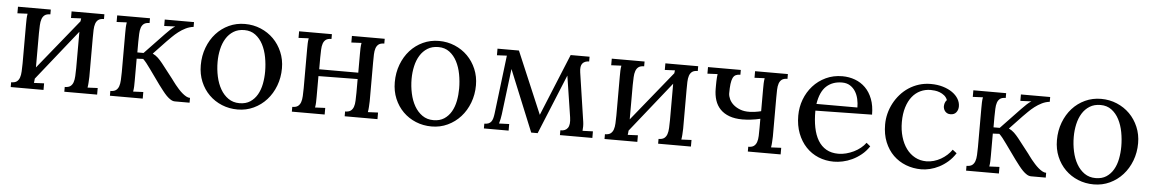

<svg xmlns="http://www.w3.org/2000/svg" viewBox="-31 -845 7139 1190"><g transform="rotate(5 3538.0 -250.0)"><path d="M523.9 -106Q522.9 -85.9 522.2 -70.6Q521.5 -55.2 518.6 -38.1L581.5 -41V0H377.4V-29.8Q400.4 -29.8 412.4 -38.8Q424.3 -47.9 429.9 -64Q435.5 -80.1 436.5 -102.5Q437.5 -125 438 -151.9V-378.4L188 -64.9Q187.5 -58.1 186.8 -51.8Q186 -45.4 185.1 -38.1L248 -41V0H43.9V-29.8Q66.9 -29.8 78.9 -38.8Q90.8 -47.9 96.4 -64Q102.1 -80.1 103 -102.5Q104 -125 104.5 -151.9V-394Q104.5 -414.1 105 -429.4Q105.5 -444.8 108.4 -461.9L45.4 -459V-500H249.5V-470.2Q226.6 -470.2 214.6 -461.2Q202.6 -452.1 197 -436Q191.4 -419.9 190.4 -397.5Q189.5 -375 189 -348.1V-134.8L439.5 -443.8Q439.9 -448.2 440.4 -452.6Q440.9 -457 441.9 -461.9L378.9 -459V-500H583V-470.2Q560.1 -470.2 548.1 -461.2Q536.1 -452.1 530.8 -436Q525.4 -419.9 524.7 -397.5Q523.9 -375 523.9 -348.1Z M1035.6 -138.2Q1038.6 -134.3 1045.7 -124.5Q1052.7 -114.7 1062.3 -102.8Q1071.8 -90.8 1083.5 -77.9Q1095.2 -64.9 1107.7 -54.2Q1120.1 -43.5 1132.6 -36.6Q1145 -29.8 1156.7 -29.8V0H1065.9Q1052.2 0 1039.1 -8.1Q1025.9 -16.1 1012.9 -29.3Q1000 -42.5 987.1 -59.3Q974.1 -76.2 960.4 -94.2Q920.9 -147.9 893.6 -187.3Q866.2 -226.6 846.7 -245.1L806.2 -243.2V-106Q806.2 -85.9 805.7 -70.6Q805.2 -55.2 802.2 -38.1L865.2 -41V0H661.1V-29.8Q684.1 -29.8 696 -38.8Q708 -47.9 713.6 -64Q719.2 -80.1 720.2 -102.5Q721.2 -125 721.7 -151.9V-394Q721.7 -414.1 722.2 -429.4Q722.7 -444.8 725.6 -461.9L662.6 -459V-500H866.7V-470.2Q843.8 -470.2 831.8 -461.2Q819.8 -452.1 814.5 -436Q809.1 -419.9 808.3 -397.5Q807.6 -375 807.1 -348.1V-282.2H845.7L967.8 -410.2Q984.4 -427.2 998.5 -440.7Q1012.7 -454.1 1026.9 -462.9L958.5 -460V-500H1140.6V-470.2Q1115.2 -467.3 1092 -455.8Q1068.8 -444.3 1048.6 -428.7Q1028.3 -413.1 1011.2 -396Q994.1 -378.9 980.5 -365.2L902.8 -283.2Q922.4 -273.9 936.5 -260.3Q950.7 -246.6 964.8 -229Z M1456.5 -478Q1417 -478 1388.9 -460.4Q1360.8 -442.9 1342.8 -413.6Q1324.7 -384.3 1316.2 -346.2Q1307.6 -308.1 1307.6 -267.1Q1307.6 -220.7 1317.1 -176.8Q1326.7 -132.8 1346.2 -98.9Q1365.7 -64.9 1395.3 -44.4Q1424.8 -23.9 1464.4 -23.9Q1503.9 -23.9 1531 -41.7Q1558.1 -59.6 1575 -88.9Q1591.8 -118.2 1599.1 -155.8Q1606.4 -193.4 1606.4 -232.9Q1606.4 -277.8 1598.1 -321.8Q1589.8 -365.7 1571.8 -400.4Q1553.7 -435.1 1525.1 -456.5Q1496.6 -478 1456.5 -478ZM1456.5 -516.1Q1509.3 -516.1 1555.2 -496.8Q1601.1 -477.5 1635 -443.6Q1668.9 -409.7 1688.7 -363Q1708.5 -316.4 1708.5 -262.2Q1708.5 -204.1 1689.2 -153.3Q1669.9 -102.5 1636 -64.9Q1602.1 -27.3 1555.9 -5.6Q1509.8 16.1 1456.5 16.1Q1403.8 16.1 1358.2 -2.7Q1312.5 -21.5 1278.6 -55.2Q1244.6 -88.9 1225.1 -135.5Q1205.6 -182.1 1205.6 -237.8Q1205.6 -296.9 1224.9 -347.9Q1244.1 -398.9 1277.8 -436.3Q1311.5 -473.6 1357.4 -494.9Q1403.3 -516.1 1456.5 -516.1Z M2268.1 -106Q2267.1 -85.9 2266.4 -70.6Q2265.6 -55.2 2262.7 -38.1L2325.7 -41V0H2121.6V-29.8Q2144.5 -29.8 2156.5 -38.8Q2168.5 -47.9 2174.1 -64Q2179.7 -80.1 2180.4 -102.5Q2181.2 -125 2181.6 -151.9V-236.8L1938 -233.9V-106Q1938 -85.9 1937.5 -70.6Q1937 -55.2 1934.1 -38.1L1997.1 -41V0H1793V-29.8Q1815.9 -29.8 1827.9 -38.8Q1839.8 -47.9 1845.5 -64Q1851.1 -80.1 1852.1 -102.5Q1853 -125 1853.5 -151.9V-394Q1853.5 -414.1 1854 -429.4Q1854.5 -444.8 1857.4 -461.9L1794.4 -459V-500H1998.5V-470.2Q1975.6 -470.2 1963.6 -461.2Q1951.7 -452.1 1946.3 -436Q1940.9 -419.9 1940.2 -397.5Q1939.5 -375 1939 -348.1V-276.4H2182.1V-394Q2182.1 -414.1 2182.6 -429.4Q2183.1 -444.8 2186 -461.9L2123 -459V-500H2327.1V-470.2Q2304.2 -470.2 2292.2 -461.2Q2280.3 -452.1 2274.9 -436Q2269.5 -419.9 2268.8 -397.5Q2268.1 -375 2268.1 -348.1Z M2663.6 -478Q2624 -478 2595.9 -460.4Q2567.9 -442.9 2549.8 -413.6Q2531.7 -384.3 2523.2 -346.2Q2514.6 -308.1 2514.6 -267.1Q2514.6 -220.7 2524.2 -176.8Q2533.7 -132.8 2553.2 -98.9Q2572.8 -64.9 2602.3 -44.4Q2631.8 -23.9 2671.4 -23.9Q2710.9 -23.9 2738 -41.7Q2765.1 -59.6 2782 -88.9Q2798.8 -118.2 2806.2 -155.8Q2813.5 -193.4 2813.5 -232.9Q2813.5 -277.8 2805.2 -321.8Q2796.9 -365.7 2778.8 -400.4Q2760.7 -435.1 2732.2 -456.5Q2703.6 -478 2663.6 -478ZM2663.6 -516.1Q2716.3 -516.1 2762.2 -496.8Q2808.1 -477.5 2842 -443.6Q2876 -409.7 2895.8 -363Q2915.5 -316.4 2915.5 -262.2Q2915.5 -204.1 2896.2 -153.3Q2877 -102.5 2843 -64.9Q2809.1 -27.3 2762.9 -5.6Q2716.8 16.1 2663.6 16.1Q2610.8 16.1 2565.2 -2.7Q2519.5 -21.5 2485.6 -55.2Q2451.7 -88.9 2432.1 -135.5Q2412.6 -182.1 2412.6 -237.8Q2412.6 -296.9 2431.9 -347.9Q2451.2 -398.9 2484.9 -436.3Q2518.6 -473.6 2564.5 -494.9Q2610.4 -516.1 2663.6 -516.1Z M3662.6 0H3460.9V-29.8Q3492.2 -28.8 3506.6 -49.3Q3521 -69.8 3514.2 -115.2L3474.6 -371.6L3322.3 0H3282.2L3126 -381.8L3090.8 -96.7Q3089.4 -84 3085.9 -67.6Q3082.5 -51.3 3078.6 -38.6L3141.6 -41V0H2987.8V-29.8Q3003.4 -29.8 3013.9 -34.2Q3024.4 -38.6 3030.8 -47.4Q3037.1 -56.2 3040.5 -68.8Q3043.9 -81.5 3045.9 -97.2L3090.3 -461.9L3028.8 -459V-500H3162.1L3325.7 -114.3L3483.9 -500H3601.6V-470.2Q3574.2 -470.2 3560.3 -453.9Q3546.4 -437.5 3552.2 -398.4L3597.7 -93.8Q3599.6 -81.1 3599.6 -65.7Q3599.6 -50.3 3598.1 -38.6L3662.6 -41Z M4218.3 -106Q4217.3 -85.9 4216.6 -70.6Q4215.8 -55.2 4212.9 -38.1L4275.9 -41V0H4071.8V-29.8Q4094.7 -29.8 4106.7 -38.8Q4118.7 -47.9 4124.3 -64Q4129.9 -80.1 4130.9 -102.5Q4131.8 -125 4132.3 -151.9V-378.4L3882.3 -64.9Q3881.8 -58.1 3881.1 -51.8Q3880.4 -45.4 3879.4 -38.1L3942.4 -41V0H3738.3V-29.8Q3761.2 -29.8 3773.2 -38.8Q3785.2 -47.9 3790.8 -64Q3796.4 -80.1 3797.4 -102.5Q3798.3 -125 3798.8 -151.9V-394Q3798.8 -414.1 3799.3 -429.4Q3799.8 -444.8 3802.7 -461.9L3739.7 -459V-500H3943.8V-470.2Q3920.9 -470.2 3908.9 -461.2Q3897 -452.1 3891.4 -436Q3885.7 -419.9 3884.8 -397.5Q3883.8 -375 3883.3 -348.1V-134.8L4133.8 -443.8Q4134.3 -448.2 4134.8 -452.6Q4135.3 -457 4136.2 -461.9L4073.2 -459V-500H4277.3V-470.2Q4254.4 -470.2 4242.4 -461.2Q4230.5 -452.1 4225.1 -436Q4219.7 -419.9 4219 -397.5Q4218.3 -375 4218.3 -348.1Z M4776.4 -106Q4775.4 -85.9 4774.7 -70.6Q4773.9 -55.2 4771 -38.1L4834 -41V0H4629.9V-29.8Q4652.8 -29.8 4664.8 -38.8Q4676.8 -47.9 4682.4 -64Q4688 -80.1 4688.7 -102.5Q4689.5 -125 4689.5 -151.9V-209Q4661.6 -202.1 4632.3 -198.7Q4603 -195.3 4579.1 -195.3Q4531.7 -195.3 4497.3 -208Q4462.9 -220.7 4440.7 -243.7Q4418.5 -266.6 4408 -298.8Q4397.5 -331.1 4397.5 -370.1Q4397.5 -380.4 4397.5 -392.6Q4397.5 -404.8 4397.9 -417.5Q4398.4 -430.2 4399.2 -441.7Q4399.9 -453.1 4401.4 -461.9L4338.4 -459V-500H4542.5V-470.2Q4524.9 -470.2 4513.7 -464.6Q4502.4 -459 4495.8 -445.1Q4489.3 -431.2 4486.3 -407.7Q4483.4 -384.3 4483.4 -348.1Q4483.9 -332 4492.2 -313.7Q4500.5 -295.4 4517.3 -280.3Q4534.2 -265.1 4559.8 -255.1Q4585.4 -245.1 4620.1 -246.1Q4634.8 -246.6 4653.1 -249Q4671.4 -251.5 4690.4 -256.3V-394Q4690.4 -414.1 4690.9 -429.4Q4691.4 -444.8 4694.3 -461.9L4631.3 -459V-500H4835.4V-470.2Q4812.5 -470.2 4800.5 -461.2Q4788.6 -452.1 4783.2 -436Q4777.8 -419.9 4777.1 -397.5Q4776.4 -375 4776.4 -348.1Z M5174.8 -477.1Q5116.2 -477.1 5078.1 -442.6Q5040 -408.2 5027.8 -331.1H5282.7Q5282.7 -357.4 5276.9 -383.5Q5271 -409.7 5258.1 -430.4Q5245.1 -451.2 5224.6 -464.1Q5204.1 -477.1 5174.8 -477.1ZM5377 -294.9 5024.9 -289.1Q5024.4 -231.4 5033.7 -184.6Q5043 -137.7 5063 -104.5Q5083 -71.3 5114.5 -53.2Q5146 -35.2 5189.9 -35.2Q5213.4 -35.2 5237.8 -41.5Q5262.2 -47.9 5284.9 -58.8Q5307.6 -69.8 5326.7 -85.2Q5345.7 -100.6 5358.4 -118.2L5382.8 -98.1Q5362.3 -66.9 5335.2 -45.2Q5308.1 -23.4 5279.1 -9.8Q5250 3.9 5220.7 10Q5191.4 16.1 5166 16.1Q5114.3 16.1 5069.6 -2.4Q5024.9 -21 4992.2 -55.7Q4959.5 -90.3 4940.7 -139.2Q4921.9 -188 4921.9 -249Q4921.9 -301.8 4939.9 -349.9Q4958 -397.9 4991.2 -435.1Q5024.4 -472.2 5070.8 -494.1Q5117.2 -516.1 5173.8 -516.1Q5215.3 -516.1 5252.2 -502.4Q5289.1 -488.8 5316.9 -461.4Q5344.7 -434.1 5360.8 -392.3Q5377 -350.6 5377 -294.9Z M5831.1 -425.3Q5824.2 -442.9 5811 -453.4Q5797.9 -463.9 5782.5 -469.7Q5767.1 -475.6 5751.7 -477.3Q5736.3 -479 5726.1 -479Q5691.9 -479 5662.4 -465.1Q5632.8 -451.2 5611.3 -424.3Q5589.8 -397.5 5577.4 -357.4Q5564.9 -317.4 5564.9 -265.6Q5564.9 -215.8 5577.4 -173.6Q5589.8 -131.3 5612.3 -100.8Q5634.8 -70.3 5666.5 -53.2Q5698.2 -36.1 5736.8 -36.1Q5760.3 -36.1 5783.2 -42.7Q5806.2 -49.3 5826.7 -61Q5847.2 -72.8 5864.5 -88.4Q5881.8 -104 5894 -122.1L5919.9 -102.1Q5899.9 -70.8 5874.3 -48.6Q5848.6 -26.4 5820.6 -12Q5792.5 2.4 5763.9 9.3Q5735.4 16.1 5710 16.1Q5659.2 16.1 5614.3 -1.2Q5569.3 -18.6 5535.6 -51.5Q5502 -84.5 5482.4 -132.3Q5462.9 -180.2 5462.9 -241.2Q5462.9 -275.9 5471.4 -309.6Q5480 -343.3 5496.1 -373.8Q5512.2 -404.3 5535.2 -430.4Q5558.1 -456.5 5587.2 -475.6Q5616.2 -494.6 5650.6 -505.4Q5685.1 -516.1 5723.6 -516.1Q5765.1 -516.1 5799.3 -505.9Q5833.5 -495.6 5857.9 -478.5Q5882.3 -461.4 5895.5 -439.2Q5908.7 -417 5908.7 -392.6Q5908.7 -371.1 5896.7 -355.7Q5884.8 -340.3 5862.3 -339.8Q5849.1 -339.4 5840.3 -344Q5831.5 -348.6 5826.2 -355.5Q5820.8 -362.3 5818.4 -370.4Q5815.9 -378.4 5815.9 -384.8Q5815.9 -394.5 5819.1 -405.3Q5822.3 -416 5831.1 -425.3Z M6362.3 -138.2Q6365.2 -134.3 6372.3 -124.5Q6379.4 -114.7 6388.9 -102.8Q6398.4 -90.8 6410.2 -77.9Q6421.9 -64.9 6434.3 -54.2Q6446.8 -43.5 6459.2 -36.6Q6471.7 -29.8 6483.4 -29.8V0H6392.6Q6378.9 0 6365.7 -8.1Q6352.5 -16.1 6339.6 -29.3Q6326.7 -42.5 6313.7 -59.3Q6300.8 -76.2 6287.1 -94.2Q6247.6 -147.9 6220.2 -187.3Q6192.9 -226.6 6173.3 -245.1L6132.8 -243.2V-106Q6132.8 -85.9 6132.3 -70.6Q6131.8 -55.2 6128.9 -38.1L6191.9 -41V0H5987.8V-29.8Q6010.7 -29.8 6022.7 -38.8Q6034.7 -47.9 6040.3 -64Q6045.9 -80.1 6046.9 -102.5Q6047.9 -125 6048.3 -151.9V-394Q6048.3 -414.1 6048.8 -429.4Q6049.3 -444.8 6052.2 -461.9L5989.3 -459V-500H6193.4V-470.2Q6170.4 -470.2 6158.4 -461.2Q6146.5 -452.1 6141.1 -436Q6135.7 -419.9 6135 -397.5Q6134.3 -375 6133.8 -348.1V-282.2H6172.4L6294.4 -410.2Q6311 -427.2 6325.2 -440.7Q6339.4 -454.1 6353.5 -462.9L6285.2 -460V-500H6467.3V-470.2Q6441.9 -467.3 6418.7 -455.8Q6395.5 -444.3 6375.2 -428.7Q6355 -413.1 6337.9 -396Q6320.8 -378.9 6307.1 -365.2L6229.5 -283.2Q6249 -273.9 6263.2 -260.3Q6277.3 -246.6 6291.5 -229Z M6783.2 -478Q6743.7 -478 6715.6 -460.4Q6687.5 -442.9 6669.4 -413.6Q6651.4 -384.3 6642.8 -346.2Q6634.3 -308.1 6634.3 -267.1Q6634.3 -220.7 6643.8 -176.8Q6653.3 -132.8 6672.9 -98.9Q6692.4 -64.9 6721.9 -44.4Q6751.5 -23.9 6791 -23.9Q6830.6 -23.9 6857.7 -41.7Q6884.8 -59.6 6901.6 -88.9Q6918.5 -118.2 6925.8 -155.8Q6933.1 -193.4 6933.1 -232.9Q6933.1 -277.8 6924.8 -321.8Q6916.5 -365.7 6898.4 -400.4Q6880.4 -435.1 6851.8 -456.5Q6823.2 -478 6783.2 -478ZM6783.2 -516.1Q6835.9 -516.1 6881.8 -496.8Q6927.7 -477.5 6961.7 -443.6Q6995.6 -409.7 7015.4 -363Q7035.2 -316.4 7035.2 -262.2Q7035.2 -204.1 7015.9 -153.3Q6996.6 -102.5 6962.6 -64.9Q6928.7 -27.3 6882.6 -5.6Q6836.4 16.1 6783.2 16.1Q6730.5 16.1 6684.8 -2.7Q6639.2 -21.5 6605.2 -55.2Q6571.3 -88.9 6551.8 -135.5Q6532.2 -182.1 6532.2 -237.8Q6532.2 -296.9 6551.5 -347.9Q6570.8 -398.9 6604.5 -436.3Q6638.2 -473.6 6684.1 -494.9Q6730 -516.1 6783.2 -516.1Z"/></g></svg>

Font: Lora
Style: Regular
Weight: 400
Designer: Olga Karpushina, Alexei Vanyashin
Foundry: Cyreal (www.cyreal.org, a@cyreal.org)
Version: Version 1.014